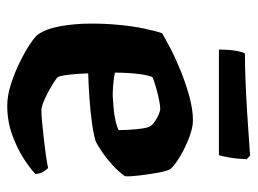

<svg xmlns="http://www.w3.org/2000/svg" viewBox="-108 -586 694 517"><g transform="rotate(90 238.5 -327.0)"><path d="M264 0Q237 0 206 -10Q175 -20 146.5 -34Q118 -48 98 -61.5Q78 -75 73 -82Q57 -104 50 -143.5Q43 -183 43 -226Q43 -264 46.5 -301Q50 -338 56.5 -369Q63 -400 69 -417Q84 -426 111 -440Q138 -454 171.5 -467.5Q205 -481 239.5 -490.5Q274 -500 304 -500Q323 -500 349.5 -490Q376 -480 400.5 -465.5Q425 -451 435 -439Q441 -427 445 -403.5Q449 -380 452 -356Q455 -332 454 -317Q442 -300 424.5 -284Q407 -268 389.5 -256Q372 -244 360 -238Q339 -232 309.5 -228Q280 -224 246 -221.5Q212 -219 177 -218Q178 -186 181 -163Q184 -140 188 -135Q191 -132 202 -125Q213 -118 227 -110.5Q241 -103 254.5 -97.5Q268 -92 276 -92Q289 -92 309.5 -94Q330 -96 353 -98.5Q376 -101 397 -104Q418 -107 432 -110Q437 -105 442 -97Q447 -89 448 -76Q434 -62 406 -44Q378 -26 341.5 -13Q305 0 264 0ZM238 -284Q255 -285 272 -286.5Q289 -288 304.5 -291.5Q320 -295 330 -300Q330 -311 329 -327.5Q328 -344 326 -360Q324 -376 320 -384Q316 -391 306.5 -397.5Q297 -404 287.5 -408Q278 -412 272 -412Q264 -412 247 -408.5Q230 -405 213 -400Q196 -395 187 -391Q182 -378 179.5 -360Q177 -342 176 -323.5Q175 -305 175 -290Q188 -287 205.5 -285.5Q223 -284 238 -284ZM113 -570Q113 -599 116.6 -617.5Q120.2 -636 123.8 -640Q153.5 -640 193.6 -641.5Q233.6 -643 275 -645.5Q316.4 -648 349.7 -650.5Q383 -653 398.3 -654L408.2 -645Q407.3 -619 403.7 -598.5Q400.1 -578 397.4 -570Z"/></g></svg>

Font: Texturina 12pt
Style: Bold
Weight: 700
Designer: Guillermo Torres Carreño
Foundry: Omnibus-Type
Version: Version 1.002